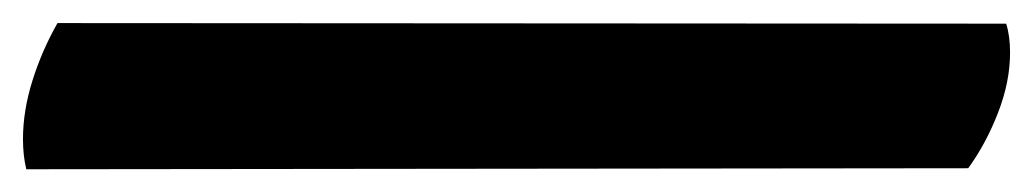

<svg xmlns="http://www.w3.org/2000/svg" viewBox="-43 34 904 168"><path d="M-22.9 155.8Q-22.9 130.9 -14.6 104.5Q-6.3 78.1 7.3 54.2L837.4 54.7Q840.8 65.4 840.8 80.1Q840.8 105.5 830.3 132.6Q819.8 159.7 804.2 181.2L-20 182.1Q-22.9 169.9 -22.9 155.8Z"/></svg>

Font: Fruktur
Style: Regular
Weight: 400
Designer: Viktoriya Grabowska
Foundry: Viktoriya Grabowska
Version: Version 1.004; ttfautohint (v1.4.1)